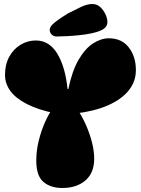

<svg xmlns="http://www.w3.org/2000/svg" viewBox="-20 -929 703 958"><path d="M291 9Q233 9 197 -21Q161 -51 161 -128Q161 -178 173.5 -228Q186 -278 205.5 -321.5Q225 -365 247 -392L253 -364Q168 -382 113 -410.5Q58 -439 31.5 -475.5Q5 -512 5 -555Q5 -608 26.5 -646.5Q48 -685 83 -706Q118 -727 159 -727Q226 -727 266 -661Q306 -595 317 -485H321Q340 -576 372.5 -631.5Q405 -687 444.5 -712.5Q484 -738 523 -738Q587 -738 622.5 -692.5Q658 -647 658 -579Q658 -522 622 -477.5Q586 -433 519 -403.5Q452 -374 358 -363L367 -382Q390 -348 409 -305Q428 -262 439 -218.5Q450 -175 450 -137Q450 -66 406 -28.5Q362 9 291 9ZM228 -780Q228 -797 253.5 -817.5Q279 -838 319 -862Q354 -880 384.5 -894.5Q415 -909 441 -909Q464 -909 480.5 -893.5Q497 -878 506.5 -857Q516 -836 516 -819Q516 -798 497.5 -785Q479 -772 438 -763Q410 -757 376.5 -753.5Q343 -750 312.5 -748.5Q282 -747 263 -747Q247 -747 237.5 -757Q228 -767 228 -780Z"/></svg>

Font: DynaPuff
Style: Bold
Weight: 700
Designer: Toshi Omagari, Jennifer Daniel
Foundry: Google Fonts
Version: Version 2.000